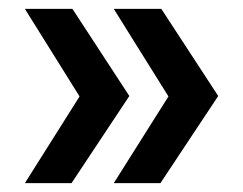

<svg xmlns="http://www.w3.org/2000/svg" viewBox="-20 -481 546 432"><path d="M36 -461H143L271 -265L141 -69H36L159 -264ZM236 -461H343L471 -265L341 -69H236L359 -264Z"/></svg>

Font: CBA Beacon Sans Bold
Style: Regular
Weight: 700
Designer: Wei Huang
Foundry: Wei Huang
Version: Version 1.002